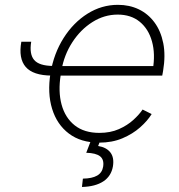

<svg xmlns="http://www.w3.org/2000/svg" viewBox="-20 -573 735 787"><path d="M67.4 -401.9H107.9Q99.6 -351.1 120.1 -327.1Q140.6 -303.2 197.3 -302.7L191.4 -263.2Q115.7 -263.7 85.4 -298.6Q55.2 -333.5 67.4 -401.9ZM386.2 11.7Q311.5 11.7 262.5 -25.4Q213.4 -62.5 193.6 -127Q173.8 -191.4 187 -273.4Q200.7 -354 240.7 -417.2Q280.8 -480.5 338.6 -516.8Q396.5 -553.2 463.4 -553.2Q510.3 -553.2 548.6 -534.9Q586.9 -516.6 613 -481.4Q639.2 -446.3 649.2 -396Q659.2 -345.7 648.4 -281.7L645 -263.2H213.4L219.7 -302.2H628.9L606.4 -288.1Q617.2 -352.1 603 -403.1Q588.9 -454.1 553 -483.6Q517.1 -513.2 462.4 -513.2Q407.2 -513.2 358.6 -482.4Q310.1 -451.7 276.4 -399.7Q242.7 -347.7 231.9 -284.7L229 -266.6Q217.8 -198.2 232.4 -144.3Q247.1 -90.3 286.1 -59.3Q325.2 -28.3 387.2 -28.3Q432.6 -28.3 467.3 -43.7Q502 -59.1 526.4 -81.3Q550.8 -103.5 564.5 -124L601.6 -105.5Q585 -78.1 554.4 -51Q523.9 -23.9 481.7 -6.1Q439.5 11.7 386.2 11.7ZM355 -2.9H393.1L382.3 25.4Q416 30.8 432.4 51.8Q448.7 72.8 442.9 108.9Q436 148.9 403.6 170.4Q371.1 191.9 315.9 193.4L319.8 159.2Q357.4 158.7 378.2 146.7Q398.9 134.8 402.8 109.9Q407.2 81.1 390.1 67.6Q373 54.2 333.5 53.2Z"/></svg>

Font: Inter Tight ExtraLight
Style: Italic
Weight: 250
Italic angle: -9.39999°
Designer: Rasmus Andersson
Foundry: rsms
Version: Version 3.004